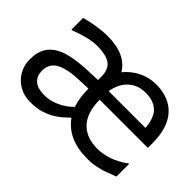

<svg xmlns="http://www.w3.org/2000/svg" viewBox="-103 -816 1085 1085"><g transform="rotate(45 440.0 -273.5)"><path d="M654.3 -67.4C600.1 -67.4 556.6 -82.5 524.4 -112.8C487.8 -147.9 469.2 -201.2 469.2 -272.9H854V-313C854 -469.7 776.9 -560.5 632.8 -560.5C558.6 -560.5 491.2 -524.9 446.3 -469.7C410.6 -528.3 346.2 -559.6 244.6 -559.6C218.3 -559.6 188.5 -556.6 155.8 -551.3C123 -545.4 96.2 -539.6 76.2 -533.7V-440.4H83.5C105.5 -449.7 131.8 -458.5 162.6 -466.8C192.9 -474.6 220.2 -478.5 244.1 -478.5C288.6 -478.5 321.8 -471.7 343.8 -458.5C370.6 -442.4 383.8 -413.6 383.8 -373V-344.7C266.1 -342.3 182.1 -335 127.4 -311.5C61.5 -282.7 28.3 -236.3 28.3 -154.8C28.3 -122.6 36.1 -93.8 51.3 -67.9C81.5 -16.6 135.7 14.2 198.7 14.2C234.9 14.2 264.2 10.7 286.6 3.4C329.6 -10.3 366.2 -31.2 397 -59.6L428.2 -88.4C477.1 -20.5 551.3 12.7 655.3 12.7C676.3 12.7 694.3 11.7 708.5 9.3C722.7 6.8 739.7 2.9 759.8 -2.4C772 -5.9 794.9 -14.2 828.6 -27.3C834 -29.8 838.9 -31.7 843.3 -33.2V-133.3H837.9C819.8 -118.7 796.4 -105 767.6 -91.8C735.8 -77.6 694.8 -67.4 654.3 -67.4ZM470.7 -343.3C477.1 -382.8 493.7 -419.9 519 -443.8C548.3 -471.7 579.6 -484.9 628.4 -484.9C674.8 -484.9 710.9 -468.8 731.9 -443.4C750 -421.4 761.2 -388.2 765.1 -343.3ZM398.9 -145.5C377 -122.6 351.1 -104.5 320.8 -90.3C290 -76.2 260.3 -69.3 231.4 -69.3C158.7 -69.3 122.6 -100.1 122.6 -161.1C122.6 -209 149.9 -240.2 204.6 -255.4C226.1 -261.7 249.5 -265.6 275.4 -267.6C301.3 -269.5 335.9 -271 379.9 -272.5C379.9 -224.1 386.2 -182.1 398.9 -145.5Z"/></g></svg>

Font: SG Kara SemiBold
Style: Regular
Weight: 400
Designer: Damoon Khanjanzadeh
Version: Version 1.000